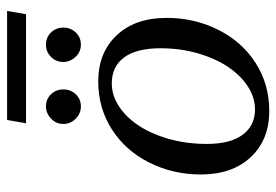

<svg xmlns="http://www.w3.org/2000/svg" viewBox="-138 -630 777 540"><g transform="rotate(-90 250.0 -359.5)"><path d="M115.7 -166Q115.7 -100.1 141.4 -65.2Q167 -30.3 212.9 -30.3Q257.3 -30.3 297.6 -65.9Q337.9 -101.6 361.3 -163.3Q384.8 -225.1 384.8 -295.9Q384.8 -363.3 359.1 -398.2Q333.5 -433.1 285.6 -433.1Q241.2 -433.1 201.4 -397.5Q161.6 -361.8 138.7 -300Q115.7 -238.3 115.7 -166ZM208.5 9.8Q127.4 9.8 78.6 -42.2Q29.8 -94.2 29.8 -182.6Q29.8 -261.2 63.5 -328.1Q97.2 -395 157 -433.1Q216.8 -471.2 291.5 -471.2Q372.6 -471.2 421.4 -419.2Q470.2 -367.2 470.2 -278.8Q470.2 -200.2 436.5 -133.3Q402.8 -66.4 343 -28.3Q283.2 9.8 208.5 9.8ZM442.9 -569.3Q442.9 -548.8 429.2 -534.4Q415.5 -520 395 -520Q374.5 -520 360.4 -535.2Q346.2 -550.3 346.2 -569.3Q346.2 -589.8 360.4 -604Q374.5 -618.2 395 -618.2Q415.5 -618.2 429.2 -604Q442.9 -589.8 442.9 -569.3ZM269 -569.3Q269 -548.8 255.4 -534.4Q241.7 -520 221.2 -520Q201.2 -520 186.5 -534.7Q171.9 -549.3 171.9 -569.3Q171.9 -589.8 187 -604Q202.1 -618.2 221.2 -618.2Q241.7 -618.2 255.4 -604Q269 -589.8 269 -569.3ZM173.8 -674.3 183.1 -727.5H489.7L480.5 -674.3Z"/></g></svg>

Font: Liberation Serif
Style: Italic
Weight: 400
Italic angle: -16.333°
Designer: Steve Matteson
Foundry: Ascender Corporation
Version: Version 2.1.5